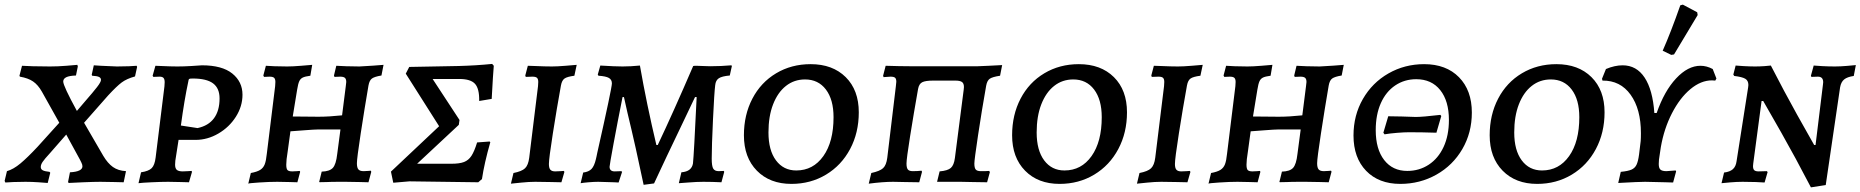

<svg xmlns="http://www.w3.org/2000/svg" viewBox="-23 -785 8033 829"><path d="M311 -505 313 -498 305 -459Q276 -458 263 -451.5Q250 -445 250 -433Q250 -414 309 -306L344 -347Q379 -387 396 -409Q413 -431 413 -440Q413 -449 404 -453Q395 -457 375 -458L373 -462L382 -503L413 -501Q479 -498 482 -498Q510 -498 534.5 -499Q559 -500 567 -501L569 -496L560 -455Q524 -445 502.5 -429Q481 -413 444 -373L340 -255L423 -112Q442 -80 464.5 -64Q487 -48 521 -46L511 2Q500 2 470 1Q440 0 410 0Q384 0 336 2Q288 4 273 5L271 0L279 -41Q333 -44 333 -67Q333 -74 328 -84Q323 -94 322 -96L263 -204L193 -124Q169 -98 161 -86Q153 -74 153 -64Q153 -54 162 -49.5Q171 -45 191 -43L194 -39L183 5Q172 4 143 2Q114 0 87 0Q60 0 34.5 1Q9 2 0 3L-3 -4L7 -46Q35 -54 65.5 -79.5Q96 -105 139 -151L233 -255L158 -389Q141 -419 119.5 -433.5Q98 -448 63 -454L61 -458L72 -501Q84 -500 118.5 -499Q153 -498 193 -498Q227 -498 263.5 -501Q300 -504 311 -505Z M673 -500Q715 -498 743 -498Q771 -498 803.5 -500Q836 -502 849 -503Q936 -503 980 -467.5Q1024 -432 1024 -376Q1024 -326 995.5 -281Q967 -236 920 -208.5Q873 -181 821 -181H748L734 -91Q733 -85 733 -74Q733 -58 740.5 -51.5Q748 -45 766 -45Q778 -45 789 -46Q800 -47 804 -47L806 -43L793 2Q783 2 755.5 1Q728 0 703 0Q674 0 631.5 2Q589 4 575 6L586 -41Q619 -46 632 -59Q645 -72 649 -105L687 -412Q688 -419 688 -430Q688 -443 683 -448.5Q678 -454 666 -454L639 -453L636 -458L648 -501Q661 -501 673 -500ZM925 -360Q925 -404 897 -425Q869 -446 809 -446Q796 -446 793.5 -444Q791 -442 790 -433Q773 -354 758 -243L830 -232Q877 -242 901 -274.5Q925 -307 925 -360Z M1518 -80Q1518 -61 1524.5 -53.5Q1531 -46 1547 -46Q1558 -46 1566.5 -47Q1575 -48 1578 -48Q1578 -47 1579 -46Q1580 -45 1580 -43L1568 2Q1558 2 1530.5 1Q1503 0 1470 0H1440Q1406 0 1390 1Q1379 1 1367 1.5Q1355 2 1355 1L1366 -44Q1400 -45 1414 -60Q1428 -75 1433 -120L1447 -226H1350Q1336 -226 1291 -222.5Q1246 -219 1231 -218L1219 -130Q1213 -94 1213 -74Q1213 -56 1218.5 -50.5Q1224 -45 1239 -45Q1251 -45 1259.5 -46Q1268 -47 1271 -47L1273 -43L1261 2Q1252 2 1226 1Q1200 0 1174 0Q1140 0 1095 3Q1050 6 1049 8L1060 -38Q1087 -43 1100.5 -51.5Q1114 -60 1120 -75.5Q1126 -91 1129 -121L1165 -413Q1166 -420 1166 -431Q1166 -444 1160.5 -449Q1155 -454 1141 -454L1117 -453L1114 -459L1125 -501Q1135 -500 1162.5 -499Q1190 -498 1217 -498Q1241 -498 1277 -501Q1313 -504 1325 -505L1317 -458Q1294 -455 1284 -450Q1274 -445 1269 -434Q1264 -423 1260 -398L1241 -282L1352 -281Q1398 -281 1454 -287L1470 -413Q1472 -427 1472 -431Q1472 -444 1466 -449Q1460 -454 1446 -454L1421 -453L1419 -459L1429 -501Q1442 -500 1472.5 -499Q1503 -498 1529 -498Q1553 -499 1587.5 -501.5Q1622 -504 1633 -505L1624 -459Q1594 -454 1583 -446Q1572 -438 1568 -416Q1551 -317 1534.5 -209Q1518 -101 1518 -80Z M2058 -12 2042 2 1745 -2 1675 4 1665 -44 1873 -240 1729 -467 1744 -496 1957 -500Q2033 -502 2102 -509L2109 -501Q2106 -469 2100 -358L2046 -349Q2047 -402 2028 -423Q2009 -444 1960 -444H1845L1961 -267L1958 -246L1778 -78H1926Q1961 -78 1980.5 -85.5Q2000 -93 2012.5 -112Q2025 -131 2037 -170L2091 -174L2094 -171Q2068 -80 2058 -12Z M2347 -77Q2347 -59 2353.5 -52Q2360 -45 2374 -45Q2388 -45 2398 -46Q2408 -47 2411 -47L2414 -43L2401 2Q2389 2 2355 1Q2321 0 2288 0Q2261 0 2227 3.5Q2193 7 2183 8L2194 -38Q2230 -45 2244 -58.5Q2258 -72 2262 -104L2300 -413Q2301 -420 2301 -431Q2301 -444 2295.5 -449Q2290 -454 2276 -454L2247 -453Q2245 -457 2245 -459L2256 -501Q2272 -501 2286 -500Q2330 -498 2360 -498Q2383 -498 2419 -501Q2455 -504 2467 -505L2457 -458Q2426 -454 2414.5 -446Q2403 -438 2399 -416Q2381 -317 2364 -208.5Q2347 -100 2347 -77Z M2686 -299 2671 -366H2665Q2643 -256 2626 -164Q2609 -72 2609 -65Q2609 -45 2631 -45L2660 -46Q2660 -45 2663 -43L2648 3L2628 2L2560 0Q2542 0 2518.5 2Q2495 4 2484 6L2495 -40Q2519 -43 2531 -55.5Q2543 -68 2550 -98Q2551 -102 2552.5 -109Q2554 -116 2556 -126Q2619 -405 2619 -425Q2619 -441 2606 -448.5Q2593 -456 2561 -458L2558 -463L2569 -502Q2633 -498 2665 -498Q2700 -498 2740 -502Q2769 -336 2811 -159H2817Q2883 -298 2970 -500Q2974 -501 2984 -501Q3001 -501 3011 -500L3043 -499Q3090 -499 3135 -503Q3137 -501 3137 -500L3128 -459Q3094 -456 3080.5 -447Q3067 -438 3065 -417Q3061 -386 3055.5 -269.5Q3050 -153 3050 -100Q3050 -68 3056.5 -57Q3063 -46 3080 -46L3102 -47L3104 -43L3092 2Q3052 0 3014 0Q2986 0 2948.5 3Q2911 6 2908 6L2919 -41Q2942 -43 2954 -52.5Q2966 -62 2969 -79Q2973 -114 2985 -366H2978L2917 -238Q2853 -105 2801 7L2756 13Q2723 -146 2686 -299Z M3189 -201Q3189 -289 3225.5 -359Q3262 -429 3328 -468.5Q3394 -508 3477 -508Q3572 -508 3628.5 -452Q3685 -396 3685 -300Q3685 -212 3647.5 -141.5Q3610 -71 3543.5 -31Q3477 9 3394 9Q3301 9 3245 -48Q3189 -105 3189 -201ZM3576 -279Q3576 -355 3543 -398.5Q3510 -442 3453 -442Q3406 -442 3370.5 -414Q3335 -386 3315 -334.5Q3295 -283 3295 -213Q3295 -136 3327.5 -92.5Q3360 -49 3415 -49Q3488 -49 3532 -111Q3576 -173 3576 -279Z M3739 -38Q3776 -46 3790 -59Q3804 -72 3808 -104L3845 -412L3847 -432Q3847 -445 3841.5 -449.5Q3836 -454 3822 -454L3792 -452L3790 -458L3801 -501Q3865 -499 3905 -499H4199L4246 -501L4304 -504L4295 -458Q4262 -453 4250.5 -445Q4239 -437 4235 -415Q4216 -308 4200 -201.5Q4184 -95 4184 -79Q4184 -60 4190 -53Q4196 -46 4212 -46Q4239 -46 4248 -47L4251 -42L4239 2L4175 1Q4156 0 4126 0H4023L4034 -45Q4069 -48 4082.5 -60Q4096 -72 4100 -103L4138 -398Q4139 -402 4139 -409Q4139 -425 4130.5 -431Q4122 -437 4102 -437H4006Q3973 -437 3959 -430Q3945 -423 3941 -401Q3922 -294 3906.5 -196.5Q3891 -99 3891 -79Q3891 -60 3897 -53Q3903 -46 3918 -46Q3938 -46 3956 -48L3958 -43L3946 2L3882 1Q3863 0 3833 0Q3790 0 3728 8Z M4347 -201Q4347 -289 4383.5 -359Q4420 -429 4486 -468.5Q4552 -508 4635 -508Q4730 -508 4786.5 -452Q4843 -396 4843 -300Q4843 -212 4805.5 -141.5Q4768 -71 4701.5 -31Q4635 9 4552 9Q4459 9 4403 -48Q4347 -105 4347 -201ZM4734 -279Q4734 -355 4701 -398.5Q4668 -442 4611 -442Q4564 -442 4528.5 -414Q4493 -386 4473 -334.5Q4453 -283 4453 -213Q4453 -136 4485.5 -92.5Q4518 -49 4573 -49Q4646 -49 4690 -111Q4734 -173 4734 -279Z M5050 -77Q5050 -59 5056.5 -52Q5063 -45 5077 -45Q5091 -45 5101 -46Q5111 -47 5114 -47L5117 -43L5104 2Q5092 2 5058 1Q5024 0 4991 0Q4964 0 4930 3.5Q4896 7 4886 8L4897 -38Q4933 -45 4947 -58.5Q4961 -72 4965 -104L5003 -413Q5004 -420 5004 -431Q5004 -444 4998.5 -449Q4993 -454 4979 -454L4950 -453Q4948 -457 4948 -459L4959 -501Q4975 -501 4989 -500Q5033 -498 5063 -498Q5086 -498 5122 -501Q5158 -504 5170 -505L5160 -458Q5129 -454 5117.5 -446Q5106 -438 5102 -416Q5084 -317 5067 -208.5Q5050 -100 5050 -77Z M5664 -80Q5664 -61 5670.5 -53.5Q5677 -46 5693 -46Q5704 -46 5712.5 -47Q5721 -48 5724 -48Q5724 -47 5725 -46Q5726 -45 5726 -43L5714 2Q5704 2 5676.5 1Q5649 0 5616 0H5586Q5552 0 5536 1Q5525 1 5513 1.5Q5501 2 5501 1L5512 -44Q5546 -45 5560 -60Q5574 -75 5579 -120L5593 -226H5496Q5482 -226 5437 -222.5Q5392 -219 5377 -218L5365 -130Q5359 -94 5359 -74Q5359 -56 5364.5 -50.5Q5370 -45 5385 -45Q5397 -45 5405.5 -46Q5414 -47 5417 -47L5419 -43L5407 2Q5398 2 5372 1Q5346 0 5320 0Q5286 0 5241 3Q5196 6 5195 8L5206 -38Q5233 -43 5246.5 -51.5Q5260 -60 5266 -75.5Q5272 -91 5275 -121L5311 -413Q5312 -420 5312 -431Q5312 -444 5306.5 -449Q5301 -454 5287 -454L5263 -453L5260 -459L5271 -501Q5281 -500 5308.5 -499Q5336 -498 5363 -498Q5387 -498 5423 -501Q5459 -504 5471 -505L5463 -458Q5440 -455 5430 -450Q5420 -445 5415 -434Q5410 -423 5406 -398L5387 -282L5498 -281Q5544 -281 5600 -287L5616 -413Q5618 -427 5618 -431Q5618 -444 5612 -449Q5606 -454 5592 -454L5567 -453L5565 -459L5575 -501Q5588 -500 5618.5 -499Q5649 -498 5675 -498Q5699 -499 5733.5 -501.5Q5768 -504 5779 -505L5770 -459Q5740 -454 5729 -446Q5718 -438 5714 -416Q5697 -317 5680.5 -209Q5664 -101 5664 -80Z M5821 -200Q5821 -287 5861.5 -357.5Q5902 -428 5972 -468Q6042 -508 6126 -508Q6221 -508 6276.5 -451.5Q6332 -395 6332 -299Q6332 -212 6291 -141.5Q6250 -71 6179 -31Q6108 9 6023 9Q5930 9 5875.5 -47.5Q5821 -104 5821 -200ZM6233 -267Q6233 -349 6195.5 -396Q6158 -443 6092 -443Q6041 -443 6001 -416Q5961 -389 5939 -339.5Q5917 -290 5917 -223Q5917 -141 5953.5 -94Q5990 -47 6053 -47Q6105 -47 6146 -74Q6187 -101 6210 -150.5Q6233 -200 6233 -267ZM5950 -212 5971 -283 6030 -282Q6074 -280 6090 -280Q6119 -280 6196 -289L6200 -284L6179 -212Q6117 -214 6061 -214Q6041 -214 6009.5 -211.5Q5978 -209 5955 -205Z M6409 -201Q6409 -289 6445.5 -359Q6482 -429 6548 -468.5Q6614 -508 6697 -508Q6792 -508 6848.5 -452Q6905 -396 6905 -300Q6905 -212 6867.5 -141.5Q6830 -71 6763.5 -31Q6697 9 6614 9Q6521 9 6465 -48Q6409 -105 6409 -201ZM6796 -279Q6796 -355 6763 -398.5Q6730 -442 6673 -442Q6626 -442 6590.5 -414Q6555 -386 6535 -334.5Q6515 -283 6515 -213Q6515 -136 6547.5 -92.5Q6580 -49 6635 -49Q6708 -49 6752 -111Q6796 -173 6796 -279Z M7388 -446 7383 -437Q7378 -438 7369 -438Q7321 -438 7275.5 -400Q7230 -362 7196 -296Q7162 -230 7148 -150L7140 -96Q7139 -89 7139 -77Q7139 -59 7146.5 -52.5Q7154 -46 7172 -46Q7179 -46 7212 -49L7214 -45L7201 3L7168 2L7080 0Q7054 0 6964 5L6975 -43Q7006 -46 7021 -52.5Q7036 -59 7043 -73.5Q7050 -88 7054 -118L7061 -176Q7062 -188 7062 -210Q7062 -314 7017.5 -376Q6973 -438 6896 -437L6894 -445L6911 -487Q6949 -503 6983 -503Q7043 -503 7078 -450Q7113 -397 7120 -297H7130Q7163 -392 7214 -446.5Q7265 -501 7319 -501Q7346 -501 7372 -487ZM7205 -550 7193 -548 7156 -566Q7191 -645 7232 -762L7243 -765L7305 -732L7307 -720Z M7848 -420 7849 -430Q7849 -454 7826 -454L7798 -453L7796 -458L7808 -502Q7818 -501 7845 -499.5Q7872 -498 7900 -498Q7923 -498 7952 -500.5Q7981 -503 7990 -504L7981 -457Q7953 -453 7939.5 -442Q7926 -431 7922 -408L7860 14L7796 24Q7729 -105 7668 -212.5Q7607 -320 7590 -349H7583L7547 -79L7546 -68Q7546 -55 7551.5 -50Q7557 -45 7570 -45L7606 -46L7609 -42L7596 3Q7586 2 7558 1Q7530 0 7501 0Q7476 0 7447.5 2.5Q7419 5 7410 6L7421 -40Q7446 -43 7459 -54.5Q7472 -66 7475 -89L7525 -408L7526 -418Q7526 -437 7512.5 -445Q7499 -453 7465 -457Q7463 -459 7461 -463L7471 -502Q7479 -501 7506.5 -499.5Q7534 -498 7555 -498Q7575 -498 7596 -499.5Q7617 -501 7623 -502Q7680 -391 7736.5 -289.5Q7793 -188 7810 -159H7816Z"/></svg>

Font: Alegreya SC Medium
Style: Italic
Weight: 500
Italic angle: -7°
Designer: Juan Pablo del Peral
Foundry: Huerta Tipografica
Version: Version 2.007; ttfautohint (v1.6)